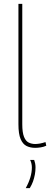

<svg xmlns="http://www.w3.org/2000/svg" viewBox="-20 -760 261 1000"><path d="M96 -740V-113Q96 -70 105 -47.5Q114 -25 129.5 -17.5Q145 -10 163 -10Q175 -10 188.5 -12.5Q202 -15 217 -20L221 -1Q208 5 192.5 7.5Q177 10 163 10Q138 10 118.5 0.5Q99 -9 87.5 -35.5Q76 -62 76 -113V-740ZM114 220Q130 191 138 164Q146 137 146 112Q146 101 143.5 91Q141 81 137 73H158Q161 81 163 91Q165 101 165 112Q165 131 161.5 149.5Q158 168 152 185Q146 202 135 220Z"/></svg>

Font: Georama ExtraCondensed Thin Thin
Style: Regular
Weight: 250
Version: Version 1.001